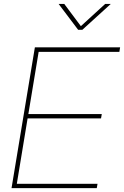

<svg xmlns="http://www.w3.org/2000/svg" viewBox="-20 -972 641 992"><path d="M39.6 0 160.2 -727.5H600.6L596.7 -704.1H179.7L126.5 -382.8H505.9L502 -360.4H122.6L66.9 -22.5H483.9L480 0ZM312 -951.7 397.9 -836.9 523.4 -951.7H551.8V-951.2L405.3 -817.9H383.8L283.2 -951.2V-951.7Z"/></svg>

Font: Inter Display Thin
Style: Italic
Weight: 100
Italic angle: -9.39999°
Designer: Rasmus Andersson
Foundry: rsms
Version: Version 4.000;git-a52131595